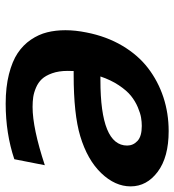

<svg xmlns="http://www.w3.org/2000/svg" viewBox="11 -604 611 673"><g transform="rotate(90 316.5 -267.5)"><path d="M439.5 -553.2Q530.8 -553.2 582 -514.9Q633.3 -476.6 633.3 -419.9Q633.3 -365.2 586.7 -316.7Q540 -268.1 457 -243.2Q380.4 -220.2 242.7 -220.2H229Q228.5 -212.9 228.5 -199.2Q228.5 -168 236.8 -144.8Q245.1 -121.6 257.3 -108.6Q269.5 -95.7 287.4 -88.1Q305.2 -80.6 320.8 -78.4Q336.4 -76.2 355 -76.2Q429.2 -76.2 559.1 -119.1L538.1 -12.2Q447.8 18.1 343.3 18.1Q285.2 18.1 240 6.6Q194.8 -4.9 166.3 -23.9Q137.7 -43 119.1 -70.3Q100.6 -97.7 93.3 -127.2Q85.9 -156.7 85.9 -191.4Q85.9 -226.1 93.8 -265.1Q107.4 -335 140.1 -390.4Q172.9 -445.8 218.8 -481Q264.6 -516.1 320.8 -534.7Q377 -553.2 439.5 -553.2ZM261.2 -314Q490.2 -314 490.2 -407.7Q490.2 -428.7 474.1 -443.8Q458 -459 421.4 -459Q407.2 -459 392.3 -456.5Q377.4 -454.1 356 -445.1Q334.5 -436 315.9 -421.1Q297.4 -406.2 278.8 -378.4Q260.3 -350.6 248 -314Z"/></g></svg>

Font: Aurulent Sans
Style: BoldItalic
Weight: 700
Italic angle: -11°
Version: Version 2007.05.04